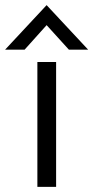

<svg xmlns="http://www.w3.org/2000/svg" viewBox="-61 -730 364 750"><path d="M85 0V-487.8H158.2V0ZM-41 -536.1 121.1 -710 283.2 -536.1H208L121.1 -631.8L35.2 -536.1Z"/></svg>

Font: Acari Sans Light
Style: Regular
Weight: 300
Designer: Alfredo Marco Pradil and Stefan Peev
Foundry: Hanken Design Co.
Version: Version 1.045;January 11, 2019;FontCreator 11.5.0.2425 64-bi